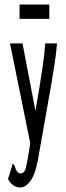

<svg xmlns="http://www.w3.org/2000/svg" viewBox="-20 -651 290 845"><path d="M69 174Q36 174 15 137L33 80L35 70L41 73Q46 80 48 89.5Q50 99 61 110Q67 112 71 112Q89 112 95.5 81.5Q102 51 111 -6L113 -21L24 -460H79L136 -163L155 -275Q162 -321 169 -367.5Q176 -414 179 -460H231Q227 -413 219.5 -365Q212 -317 204 -270L147 52Q135 117 114 145.5Q93 174 69 174ZM66 -568V-631H197V-568Z"/></svg>

Font: Inconsolata UltraCondensed Medium
Style: Regular
Weight: 500
Width: 1
Monospace: yes
Designer: Raph Levien, Cyreal, Brenton Simpson
Foundry: Raph Levien, Cyreal, Google
Version: Version 3.001; ttfautohint (v1.8.2.53-6de2)